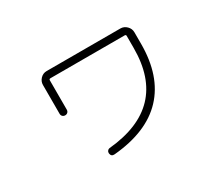

<svg xmlns="http://www.w3.org/2000/svg" viewBox="-107 -798 1215 1064"><g transform="rotate(-30 500.0 -266.0)"><path d="M211 -319V-503Q211 -526 227.5 -543Q244 -560 267 -560H739Q762 -560 779 -543Q796 -526 796 -503V-429Q796 -223 687 -107Q578 9 363 28Q341 30 338 8Q337 -1 342.5 -8Q348 -15 357 -16Q749 -53 749 -429V-507Q749 -515 741 -515H266Q257 -515 257 -507V-319Q257 -309 250.5 -302.5Q244 -296 234 -296Q224 -296 217.5 -302.5Q211 -309 211 -319Z"/></g></svg>

Font: Rounded Mplus 1c Light
Style: Regular
Weight: 300
Version: Version 1.059.20150529